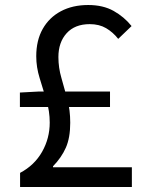

<svg xmlns="http://www.w3.org/2000/svg" viewBox="-20 -746 595 766"><path d="M60.1 0V-56.3Q117.4 -86.6 147.9 -140.4Q178.4 -194.2 178.4 -257Q178.4 -302.1 165.2 -346.2Q152 -390.3 138.3 -434Q124.6 -477.8 124.6 -521.5Q124.6 -585.1 150.5 -630.8Q176.4 -676.5 222.9 -701.2Q269.5 -726 331.9 -726Q391.4 -726 433.5 -702.3Q475.6 -678.6 504.9 -642L451.6 -590.9Q430.7 -617.5 403.3 -633.6Q375.9 -649.7 338.1 -649.7Q278.6 -649.7 245.8 -613.4Q213 -577.1 213 -518.4Q213 -475.7 225.1 -434.7Q237.1 -393.7 248.7 -350.2Q260.2 -306.8 260.2 -256.2Q260.2 -196.5 242.8 -157Q225.4 -117.5 191.5 -82.6V-78.6H506.1V0ZM59.4 -319V-376.8L134 -380.8H418.9V-319Z"/></svg>

Font: Noto Sans TC
Style: Regular
Weight: 100
Designer: Ryoko NISHIZUKA 西塚涼子 (kana, bopomofo & ideographs); Paul D. Hunt (Latin, Greek & Cyrillic); Sandoll Communications 산돌커뮤니
Foundry: Adobe
Version: Version 2.004;hotconv 1.0.118;makeotfexe 2.5.65603